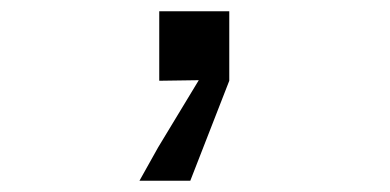

<svg xmlns="http://www.w3.org/2000/svg" viewBox="-20 -143 690 340"><path d="M262 0V-123H386V0L317 177H227L260 118L332 -1Z"/></svg>

Font: Azeret Mono Thin
Style: Regular
Weight: 400
Version: Version 1.002